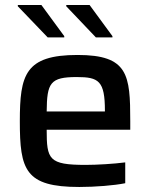

<svg xmlns="http://www.w3.org/2000/svg" viewBox="-20 -737 599 765"><path d="M170 -588H236V-593L145 -717H51V-712ZM362 -588H428V-593L337 -717H244V-712ZM499 -220V-254C499 -439 491 -518 289 -518C80 -518 59 -439 59 -254C59 -60 80 8 296 8C359 8 435 2 479 -7V-90C433 -84 366 -80 321 -80C174 -80 166 -102 166 -220ZM286 -430C373 -430 398 -415 398 -296V-293H166C167 -407 180 -430 286 -430Z"/></svg>

Font: Saira UNSAM Medium
Style: Regular
Weight: 500
Designer: Hector Gatti with collaboration of the Omnibus-Type team
Foundry: Omnibus-Type
Version: Version 0.072;PS 000.072;hotconv 1.0.88;makeotf.lib2.5.64775